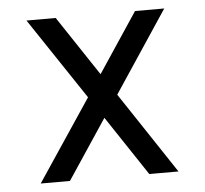

<svg xmlns="http://www.w3.org/2000/svg" viewBox="-44 -576 663 622"><g transform="rotate(-5 288.0 -265.0)"><path d="M64 0H159L288 -194L417 0H512L336 -265L512 -530H417L288 -336L159 -530H64L241 -265Z"/></g></svg>

Font: Iosevka SS01 Extended
Style: Regular
Weight: 400
Width: 7
Monospace: yes
Designer: Belleve Invis
Foundry: Belleve Invis
Version: Version 3.4.7; ttfautohint (v1.8.3)